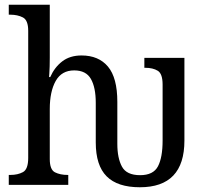

<svg xmlns="http://www.w3.org/2000/svg" viewBox="-20 -780 885 810"><path d="M570 10Q476 10 430 -36Q384 -82 384 -179V-346Q384 -411 363.5 -447Q343 -483 293 -483Q240 -483 215 -438.5Q190 -394 190 -320V-109Q190 -64 212 -53Q234 -42 265 -42H268V0H17V-42H24Q55 -42 77 -54Q99 -66 99 -114V-650Q99 -695 76.5 -706.5Q54 -718 24 -718H17V-760H190V-537Q190 -519 189.5 -500Q189 -481 188 -468Q187 -455 187 -455H192Q210 -496 242.5 -521Q275 -546 324 -546Q396 -546 435.5 -499Q475 -452 475 -350V-173Q475 -113 494.5 -77Q514 -41 571 -41Q627 -41 646.5 -78.5Q666 -116 666 -187V-423Q666 -469 645.5 -481.5Q625 -494 593 -494H589V-536H758V-187Q758 10 570 10Z"/></svg>

Font: Noto Serif SemiCondensed
Style: Regular
Weight: 400
Width: 4
Designer: Monotype Design Team
Foundry: Monotype Imaging Inc.
Version: Version 2.013